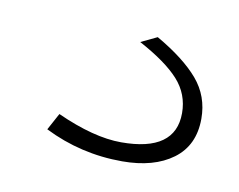

<svg xmlns="http://www.w3.org/2000/svg" viewBox="-37 -55 335 269"><g transform="rotate(10 130.5 79.0)"><path d="M150 169Q91 169 39 143L52 119Q105 143 144 143Q221 143 221 88Q221 61 203 41Q185 21 146 0L169 -11Q209 12 229 35.5Q249 59 249 91Q249 129 222 149Q195 169 150 169Z"/></g></svg>

Font: Raleway-v4020 ExtraLight
Style: Regular
Weight: 275
Designer: Matt McInerney, Pablo Impallari, Rodrigo Fuenzalida
Foundry: Matt McInerney, Pablo Impallari, Rodrigo Fuenzalida
Version: Version 4.020;PS 004.020;hotconv 1.0.88;makeotf.lib2.5.64775